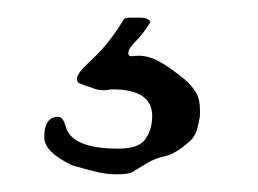

<svg xmlns="http://www.w3.org/2000/svg" viewBox="-20 -25 292 217"><path d="M112 172Q100 172 88 169Q76 166 62 162Q30 147 30 130Q30 107 46 107Q51 107 54 117Q60 143 114 143Q137 143 144.5 132Q152 121 152 106Q152 76 107 76Q105 76 102.5 76.5Q100 77 98 77Q91 77 86 75Q81 73 77 72Q72 70 69.5 69Q67 68 67 64Q67 58 80 46Q92 35 101 24Q110 13 118 0Q120 -5 125 -5Q130 -5 136 -5H139Q148 -5 150 0Q142 13 133.5 21.5Q125 30 125 35Q125 39 129.5 38.5Q134 38 137 38Q148 38 160 44.5Q172 51 189 65Q197 72 201.5 79.5Q206 87 206 99Q206 102 206 105Q206 108 205 111Q204 118 201.5 124.5Q199 131 193 136Q178 149 166.5 151.5Q155 154 147 159Q135 166 130.5 169Q126 172 112 172Z"/></svg>

Font: Vujahday Script
Style: Regular
Weight: 400
Designer: Robert E. Leuschke
Foundry: Robert E. Leuschke
Version: Version 1.010; ttfautohint (v1.8.3)